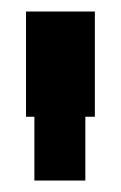

<svg xmlns="http://www.w3.org/2000/svg" viewBox="-20 -816 211 335"><path d="M25.4 -612.3V-795.9H145.5V-612.3H128.9V-501H40V-612.3Z"/></svg>

Font: Gap Sans
Style: Black
Weight: 400
Designer: Alexandre Liziard and Etienne Ozeray
Foundry: Interstices.io
Version: Version 1.6.1 - December 3. 2014